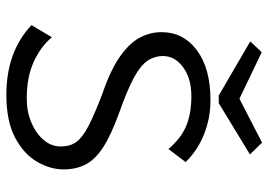

<svg xmlns="http://www.w3.org/2000/svg" viewBox="-140 -693 843 603"><g transform="rotate(90 281.5 -391.5)"><path d="M278 10Q142 10 59 -69L97 -133Q126 -98 174 -76Q222 -54 289 -54Q331 -54 365 -68.5Q399 -83 419.5 -107Q440 -131 440 -161Q440 -190 426 -209.5Q412 -229 375.5 -248Q339 -267 273 -292Q200 -317 158 -346.5Q116 -376 98.5 -408.5Q81 -441 81 -477Q81 -546 138 -588.5Q195 -631 294 -631Q352 -631 402.5 -610.5Q453 -590 489 -553L448 -499Q414 -539 375 -555Q336 -571 282 -571Q226 -571 191 -545Q156 -519 156 -482Q156 -455 171 -433Q186 -411 225 -390Q264 -369 335 -344Q404 -319 442.5 -294Q481 -269 496.5 -239Q512 -209 512 -170Q512 -127 487.5 -85.5Q463 -44 411.5 -17Q360 10 278 10ZM428 -793 465 -755 304 -657H280L110 -756L144 -792L290 -722Z"/></g></svg>

Font: Inconsolata SemiExpanded
Style: Regular
Weight: 400
Width: 6
Monospace: yes
Designer: Raph Levien, Cyreal, Brenton Simpson
Foundry: Raph Levien, Cyreal, Google
Version: Version 3.100; ttfautohint (v1.8.4.7-5d5b)